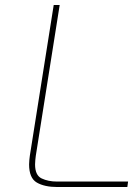

<svg xmlns="http://www.w3.org/2000/svg" viewBox="-20 -752 557 772"><path d="M211 0Q159 0 128 -18Q97 -36 97 -91Q97 -101 98 -109Q99 -117 100 -126L196 -732H220L124 -126Q123 -117 122 -109Q121 -101 121 -91Q121 -47 147.5 -34.5Q174 -22 209 -22H495L492 0Z"/></svg>

Font: Exo Thin Thin
Style: Italic
Weight: 250
Italic angle: -9°
Version: Version 2.000